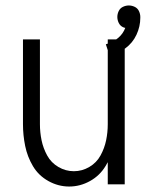

<svg xmlns="http://www.w3.org/2000/svg" viewBox="-20 -674 540 702"><path d="M381 -469 367 -512Q422 -529 438 -572Q433 -573 429 -575Q419 -580 414 -590.5Q409 -601 409 -612Q409 -623 414 -633.5Q419 -644 429.5 -649Q440 -654 451 -654Q462 -654 472.5 -649Q483 -644 488 -633.5Q493 -623 493 -612V-609Q493 -577 479 -547Q465 -517 438.5 -497.5Q412 -478 381 -469ZM233 8Q193 8 157 -12Q121 -32 100.5 -66.5Q80 -101 72 -140.5Q64 -180 64 -220V-530H126V-220Q126 -190 132 -161Q138 -132 152.5 -105.5Q167 -79 193.5 -63.5Q220 -48 250 -48Q280 -48 306.5 -63.5Q333 -79 347.5 -105.5Q362 -132 368 -161Q374 -190 374 -220V-530H436V0H374V-81Q370 -74 366 -67Q345 -32 309 -12Q273 8 233 8Z"/></svg>

Font: Iosevka SS01 Light
Style: Regular
Weight: 300
Monospace: yes
Designer: Belleve Invis
Foundry: Belleve Invis
Version: 2.3.3; ttfautohint (v1.8.3)